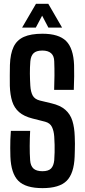

<svg xmlns="http://www.w3.org/2000/svg" viewBox="-20 -987 448 1016"><path d="M205 8.5Q115.5 8.5 77 -30.2Q38.5 -69 35 -158Q34.5 -181.5 34.2 -203.8Q34 -226 34.8 -248.5Q35.5 -271 37.5 -294.5H139.5Q137.5 -254.5 137.2 -214.5Q137 -174.5 139.5 -139Q141.5 -109.5 157 -95.2Q172.5 -81 204.5 -81Q236 -81 250 -95.2Q264 -109.5 267 -139Q268.5 -161.5 269 -181Q269.5 -200.5 269 -220.5Q268.5 -240.5 267 -264.5Q265 -294 255 -315Q245 -336 218.5 -343L151.5 -360Q106.5 -371.5 81 -393.8Q55.5 -416 44.5 -450.5Q33.5 -485 32 -533Q31.5 -560 31.8 -588Q32 -616 32.5 -643.5Q34.5 -702.5 51.8 -738.8Q69 -775 106.2 -791.8Q143.5 -808.5 204.5 -808.5Q291 -808.5 329.8 -770Q368.5 -731.5 372 -643Q373 -618.5 372.5 -582.8Q372 -547 370.5 -511.5H266.5Q268 -549 268.2 -586.8Q268.5 -624.5 267 -662Q266.5 -691 250.5 -705.2Q234.5 -719.5 204 -719.5Q172 -719.5 157.5 -705.2Q143 -691 140.5 -662Q138 -630 138.2 -597.5Q138.5 -565 140.5 -533Q142.5 -501 153 -481.5Q163.5 -462 191 -455L251.5 -440.5Q299 -429.5 325.5 -406.2Q352 -383 363 -347.8Q374 -312.5 375.5 -264.5Q376.5 -243.5 376.5 -226.5Q376.5 -209.5 376 -193.2Q375.5 -177 375 -158Q371.5 -69 332.8 -30.2Q294 8.5 205 8.5ZM97 -841 170.5 -967H235.5L308.5 -841H236L203 -904L169.5 -841Z"/></svg>

Font: Big Shoulders Display Thin
Style: Bold
Weight: 700
Version: Version 2.002